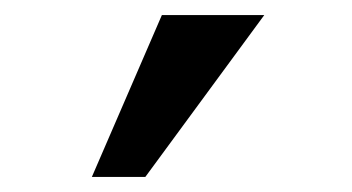

<svg xmlns="http://www.w3.org/2000/svg" viewBox="-20 -832 467 255"><path d="M102 -597H173L331 -812H195Z"/></svg>

Font: Geom
Style: Regular
Weight: 400
Version: Version 1.102